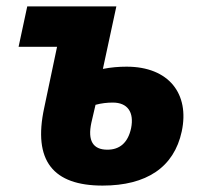

<svg xmlns="http://www.w3.org/2000/svg" viewBox="-20 -569 628 599"><path d="M300 10C437 10 523 -47 547 -159C572 -276 507 -361 375 -361C351 -361 326 -359 301 -354L343 -549H65L38 -423H158L118 -233C82 -67 146 10 300 10ZM265 -186 278 -242C296 -247 315 -249 332 -249C378 -249 399 -219 389 -169C379 -123 353 -102 315 -102C270 -102 253 -130 265 -186Z"/></svg>

Font: Noto Sans SemiCondensed ExtraBold
Style: Italic
Weight: 800
Width: 4
Italic angle: -12°
Designer: Monotype Design Team
Foundry: Monotype Imaging Inc.
Version: Version 2.013